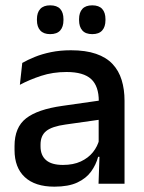

<svg xmlns="http://www.w3.org/2000/svg" viewBox="-20 -689 541 720"><path d="M447 0H349.5L353.5 -116L350 -131V-285L350.5 -309.5Q350.5 -366 321.8 -392.5Q293 -419 229.5 -419Q178 -419 134 -404.5Q90 -390 54.5 -371L63.5 -453Q83.5 -464.5 110.5 -475.5Q137.5 -486.5 171.5 -493.5Q205.5 -500.5 246 -500.5Q301.5 -500.5 340 -487.2Q378.5 -474 402 -449Q425.5 -424 436.2 -389Q447 -354 447 -311ZM184 11Q111.5 11 73 -24.8Q34.5 -60.5 34.5 -126.5V-141.5Q34.5 -211.5 77.8 -245.2Q121 -279 214 -292L361 -313L366.5 -242L225.5 -222Q175 -215 153.5 -197.8Q132 -180.5 132 -147V-140Q132 -106.5 152.8 -88.5Q173.5 -70.5 216 -70.5Q255 -70.5 283 -83.5Q311 -96.5 328.5 -118.2Q346 -140 352.5 -166.5L366 -101H348Q340 -71 321.5 -45.5Q303 -20 269.8 -4.5Q236.5 11 184 11ZM168 -561Q143.5 -561 131 -574.8Q118.5 -588.5 118.5 -613.5V-617Q118.5 -642 131 -655.5Q143.5 -669 168 -669Q193.5 -669 205.8 -655.5Q218 -642 218 -617V-613.5Q218 -588.5 205.8 -574.8Q193.5 -561 168 -561ZM326 -561Q301 -561 288.8 -574.8Q276.5 -588.5 276.5 -613.5V-617Q276.5 -642 288.8 -655.5Q301 -669 326 -669Q351 -669 363.2 -655.5Q375.5 -642 375.5 -617V-613.5Q375.5 -588.5 363.2 -574.8Q351 -561 326 -561Z"/></svg>

Font: Anek Kannada Medium Medium
Style: Regular
Weight: 500
Version: Version 1.003